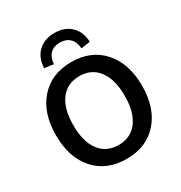

<svg xmlns="http://www.w3.org/2000/svg" viewBox="-217 -1106 1199 1271"><g transform="rotate(-30 383.0 -471.0)"><path d="M623 -89.8Q534.2 9.8 382.8 9.8Q231.4 9.8 142.6 -89.8Q53.7 -189.5 53.7 -359.4Q53.7 -529.3 142.6 -629.4Q231.4 -729.5 382.8 -729.5Q534.2 -729.5 623 -629.4Q711.9 -529.3 711.9 -359.4Q711.9 -189.5 623 -89.8ZM382.8 -96.7Q475.6 -96.7 527.3 -165.5Q579.1 -234.4 579.1 -359.4Q579.1 -484.4 527.3 -553.2Q475.6 -622.1 382.8 -622.1Q289.1 -622.1 237.8 -553.2Q186.5 -484.4 186.5 -359.4Q186.5 -234.4 237.8 -165.5Q289.1 -96.7 382.8 -96.7ZM208 -784.2Q211.9 -863.3 259.3 -907.7Q306.6 -952.1 382.8 -952.1Q459 -952.1 506.3 -907.7Q553.7 -863.3 557.6 -784.2L488.3 -774.4Q484.4 -825.2 456.5 -852.1Q428.7 -878.9 381.8 -878.9Q335 -878.9 308.1 -852.1Q281.2 -825.2 277.3 -774.4Z"/></g></svg>

Font: Min Sans SemiBold
Style: Regular
Weight: 600
Designer: Jinseong-Kim, NotoSansCJK, Nunito
Foundry: Jinseong-Kim
Version: Version 1.400;Glyphs 3.1.2 (3151)